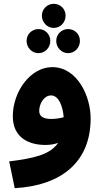

<svg xmlns="http://www.w3.org/2000/svg" viewBox="-20 -754 538 1004"><path d="M261 -608C296 -608 323 -637 323 -672C323 -707 296 -734 261 -734C227 -734 199 -707 199 -672C199 -637 227 -608 261 -608ZM181 -476C216 -476 243 -505 243 -540C243 -575 216 -602 181 -602C147 -602 119 -575 119 -540C119 -505 147 -476 181 -476ZM336 -476C371 -476 398 -505 398 -540C398 -575 371 -602 336 -602C302 -602 274 -575 274 -540C274 -505 302 -476 336 -476ZM57 230C303 216 454 92 454 -135C454 -250 385 -403 253 -403C140 -403 47 -276 47 -146C47 -40 123 4 218 4C243 4 265 0 284 -7C242 55 156 74 28 90ZM185 -174C185 -211 210 -255 247 -255C288 -255 309 -196 313 -141C292 -135 269 -132 248 -132C206 -132 185 -146 185 -174Z"/></svg>

Font: Noto Sans Arabic UI
Style: Bold
Weight: 700
Designer: Monotype Design Team, Nadine Chahine and Nizar Qandah
Foundry: Monotype Imaging Inc.
Version: Version 2.010